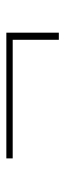

<svg xmlns="http://www.w3.org/2000/svg" viewBox="185 -571 210 620"><g transform="rotate(-90 290.0 -261.0)"><path d="M494.5 -176H471.5V-325H88.5V-345.5H494.5Z"/></g></svg>

Font: Lato 2
Style: Regular
Weight: 200
Designer: Lukasz Dziedzic with Adam Twardoch and Botio Nikoltchev
Foundry: tyPoland Lukasz Dziedzic
Version: Version 2.015; 2015-08-06; http://www.latofonts.com/